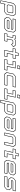

<svg xmlns="http://www.w3.org/2000/svg" viewBox="4028 -4868 979 9176"><g transform="rotate(90 4518.0 -280.5)"><path d="M-50 189 83 -437 208 -540H614L695 -437L624 -103L499 0H141L134 -10L91.5 189ZM-23.5 167H74.5L122.5 -60.5L152 -22.5H494.5L605.5 -114L672 -427L600 -518.5H214L102.5 -426ZM190 -120.5 147 -175 190 -377.5 243 -420.5H530L563.5 -378.5L518 -163L466 -120.5ZM202 -141.5H460.5L497.5 -172L539 -368L515 -399H247L210 -368L170.5 -181.5Z M830 0 749 -103 779.5 -245.5 904 -348.5H1322.5L1327 -368L1303 -398.5H819L849 -540H1402L1483 -437L1412 -103L1287 0ZM845 -22H1281.5L1393.5 -114L1460 -427L1388 -518.5H867L846.5 -421H1318L1352 -378L1341 -327.5H909.5L799.5 -237L773 -113ZM915 -119.5 881 -162 889 -200 930 -234H1321L1306 -163L1253.5 -119.5ZM929 -141.5H1248L1285 -172L1293.5 -212H934L908.5 -191L904.5 -172Z M1515 0 1545 -141H1662L1715.5 -391.5L1709.5 -399H1601L1631 -540H1777.5L1803 -500L1850 -540H2097.5L2183.5 -430.5L2052 -324.5L1999 -398.5H1889L1852 -368L1803.5 -140.5H1920.5L1890.5 0ZM1541 -22H1874L1894.5 -119H1777L1832.5 -379L1882 -420H2014.5L2061.5 -355.5L2153 -430L2084 -518H1854L1796.5 -469.5L1763.5 -518H1647L1626.5 -420.5H1722.5L1738.5 -398L1679 -119H1562Z M2318.5 0 2403.5 -399H2232.5L2262.5 -540H2433.5L2462.5 -677H2604L2575 -540H2745.5L2715.5 -399H2545L2490 -141.5H2657L2627 0ZM2345 -21.5H2610L2630.5 -119H2463.5L2527.5 -421H2698.5L2719 -518.5H2548.5L2577.5 -655.5H2479.5L2450.5 -518.5H2279.5L2258.5 -421H2430Z M3054 -618.5 3081.5 -750H3242.5L3215 -618.5ZM3081.5 -639.5H3195.5L3215 -730.5H3101ZM2756 0 2786 -141.5H2972.5L3027 -398.5H2840.5L2870.5 -540H3198L3113.5 -141.5H3300.5L3270.5 0ZM2782 -22H3253L3274 -119.5H3086L3170.5 -518.5H2887.5L2867 -420.5H3053L2988.5 -119.5H2803Z M3466 0 3385 -103 3456 -437 3581 -540H4109.5L4079.5 -398.5H3620L3583 -368L3541 -172L3565 -141.5H4024.5L3994.5 0ZM3482 -22H3977.5L3998.5 -119.5H3552L3517.5 -163L3563 -378L3615 -421H4062L4083 -518.5H3587L3476 -427L3409 -113.5Z M4448 -618.5 4475.5 -750H4636.5L4609 -618.5ZM4475.5 -639.5H4589.5L4609 -730.5H4495ZM4150 0 4180 -141.5H4366.5L4421 -398.5H4234.5L4264.5 -540H4592L4507.5 -141.5H4694.5L4664.5 0ZM4176 -22H4647L4668 -119.5H4480L4564.5 -518.5H4281.5L4261 -420.5H4447L4382.5 -119.5H4197Z M4702 189 4835 -437 4960 -540H5366L5447 -437L5376 -103L5251 0H4893L4886 -10L4843.5 189ZM4728.5 167H4826.5L4874.5 -60.5L4904 -22.5H5246.5L5357.5 -114L5424 -427L5352 -518.5H4966L4854.5 -426ZM4942 -120.5 4899 -175 4942 -377.5 4995 -420.5H5282L5315.5 -378.5L5270 -163L5218 -120.5ZM4954 -141.5H5212.5L5249.5 -172L5291 -368L5267 -399H4999L4962 -368L4922.5 -181.5Z M5582 0 5501 -103 5531.5 -245.5 5656 -348.5H6074.5L6079 -368L6055 -398.5H5571L5601 -540H6154L6235 -437L6164 -103L6039 0ZM5597 -22H6033.5L6145.5 -114L6212 -427L6140 -518.5H5619L5598.5 -421H6070L6104 -378L6093 -327.5H5661.5L5551.5 -237L5525 -113ZM5667 -119.5 5633 -162 5641 -200 5682 -234H6073L6058 -163L6005.5 -119.5ZM5681 -141.5H6000L6037 -172L6045.5 -212H5686L5660.5 -191L5656.5 -172Z M6267 0 6360 -437 6485 -540H6865.5L6946.5 -437L6853.5 0H6712.5L6791 -368L6767 -398.5H6523.5L6486.5 -368L6408 0ZM6294 -22H6391L6467 -378L6518.5 -420.5H6781L6815 -378L6739 -22H6836.5L6922.5 -427L6850.5 -518.5H6491L6380 -427Z M7117 0 7202 -399H7031L7061 -540H7232L7261 -677H7402.5L7373.5 -540H7544L7514 -399H7343.5L7288.5 -141.5H7455.5L7425.5 0ZM7143.5 -21.5H7408.5L7429 -119H7262L7326 -421H7497L7517.5 -518.5H7347L7376 -655.5H7278L7249 -518.5H7078L7057 -421H7228.5Z M8229 -540 8310 -437 8279.5 -294.5 8155 -191.5H7736.5L7732 -172L7756 -141.5H8240L8210 0H7657L7576 -103L7647 -437L7772 -540ZM8214 -518H7777.5L7665.5 -426L7599 -113L7671 -21.5H8192L8212.5 -119H7741L7707 -162L7718 -212.5H8149.5L8259.5 -303L8286 -427ZM8144 -420.5 8178 -378 8170 -340 8129 -306H7738L7753 -377L7805.5 -420.5ZM8130 -398.5H7811L7774 -368L7765.5 -328H8125L8150.5 -349L8154.5 -368Z M8347 0 8377 -141.5H8825L8860.5 -171L8838.5 -199.5H8487.5L8406.5 -302.5L8435 -437L8560 -540H9071.5L9041.5 -398.5H8598.5L8563 -369.5L8586 -340.5H8936L9017 -237.5L8988.5 -103L8863.5 0ZM8373.5 -22H8859.5L8968.5 -113L8993.5 -229L8922 -319H8570.5L8539.5 -359L8544 -379.5L8592.5 -420.5H9024.5L9045 -518.5H8565.5L8455 -427.5L8430 -311.5L8501 -221.5H8852.5L8884 -181L8880 -161L8831 -120H8394.5Z"/></g></svg>

Font: Tourney Expanded ExtraLight
Style: Italic
Weight: 200
Width: 7
Italic angle: -12°
Designer: Tyler Finck
Foundry: Etcetera Type Co
Version: Version 1.010; ttfautohint (v1.8.3)